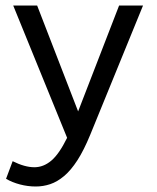

<svg xmlns="http://www.w3.org/2000/svg" viewBox="-20 -490 569 698"><path d="M110 188Q81 188 52.5 180.5Q24 173 2 160L26 96Q70 118 105 118Q138 118 166.5 94Q195 70 224 11L28 -470H115L264 -85L413 -470H500L308 0Q285 56 261.5 92.5Q238 129 213 150Q188 171 162.5 179.5Q137 188 110 188Z"/></svg>

Font: Gantari
Style: Regular
Weight: 400
Designer: Anugrah Pasau
Foundry: Lafontype
Version: Version 1.000; ttfautohint (v1.8.4)